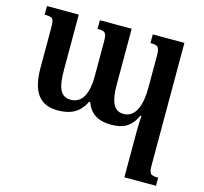

<svg xmlns="http://www.w3.org/2000/svg" viewBox="-107 -612 1048 985"><g transform="rotate(15 417.0 -119.0)"><path d="M586 -492V-446C630 -446 635 -437 635 -386V-220C635 -130 610 -59 546 -59C493 -59 474 -106 474 -197V-492H305V-446C349 -446 354 -438 354 -385V-207C354 -122 330 -59 265 -59C209 -59 193 -108 193 -197V-492H24V-446C68 -446 74 -441 74 -390V-177C74 -47 121 11 215 11C277 11 329 -8 360 -74H366C386 -16 430 11 498 11C562 11 602 -8 633 -73H638C637 -48 635 -23 635 1V254H803V211C759 211 754 202 754 154V-492Z"/></g></svg>

Font: Noto Serif Armenian SemiCondensed SemiBold
Style: Regular
Weight: 600
Width: 4
Designer: Monotype Design Team
Foundry: Monotype Imaging Inc.
Version: Version 2.008